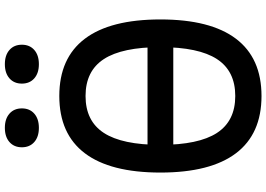

<svg xmlns="http://www.w3.org/2000/svg" viewBox="-173 -907 1096 790"><g transform="rotate(-90 375.0 -512.0)"><path d="M60 -400Q60 -606 139.5 -711Q219 -816 375 -816Q531 -816 610.5 -711Q690 -606 690 -400Q690 -194 610.5 -89Q531 16 375 16Q219 16 139.5 -89Q60 -194 60 -400ZM576 -400Q576 -557 527 -632.5Q478 -708 375 -708Q272 -708 223 -632.5Q174 -557 174 -400Q174 -243 223 -167.5Q272 -92 375 -92Q478 -92 527 -167.5Q576 -243 576 -400ZM100 -453H650V-347H100ZM164 -970Q164 -1002 185.5 -1021Q207 -1040 244 -1040Q281 -1040 302.5 -1021Q324 -1002 324 -970Q324 -938 302.5 -919Q281 -900 244 -900Q207 -900 185.5 -919Q164 -938 164 -970ZM426 -970Q426 -1002 447.5 -1021Q469 -1040 506 -1040Q543 -1040 564.5 -1021Q586 -1002 586 -970Q586 -938 564.5 -919Q543 -900 506 -900Q469 -900 447.5 -919Q426 -938 426 -970Z"/></g></svg>

Font: Martian Mono VF sWd Rg
Style: Regular
Weight: 400
Width: 6
Monospace: yes
Designer: Roman Shamin
Foundry: Evil Martians
Version: Version 1.100